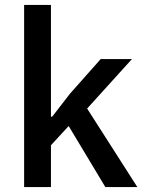

<svg xmlns="http://www.w3.org/2000/svg" viewBox="-20 -760 587 780"><path d="M78 0V-740H187V-286H192L264 -379L389 -520H516L334 -319L538 0H408L259 -248L187 -170V0Z"/></svg>

Font: IBM Plex Sans Medm
Style: Regular
Weight: 500
Designer: Mike Abbink, Paul van der Laan, Pieter van Rosmalen
Foundry: Bold Monday
Version: Version 3.005